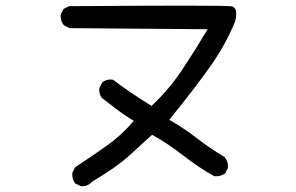

<svg xmlns="http://www.w3.org/2000/svg" viewBox="-20 -676 1040 675"><path d="M264.6 -21.5 244.1 -31.2Q232.4 -46.9 234.4 -68.4L244.1 -87.9Q301.8 -126 354.5 -163.1Q407.2 -200.2 450.2 -251Q420.9 -268.6 393.6 -289.1Q366.2 -309.6 338.9 -331.1Q327.1 -344.7 329.1 -366.2L338.9 -385.7Q354.5 -399.4 377.9 -395.5Q430.7 -354.5 512.7 -303.7Q575.2 -362.3 621.1 -431.6Q667 -501 710 -573.2L224.6 -577.1L205.1 -586.9Q191.4 -602.5 193.4 -625L203.1 -644.5L222.7 -654.3Q769.5 -658.2 793.9 -653.8Q818.4 -649.4 806.6 -600.6Q775.4 -524.4 728 -455.1Q680.7 -385.7 575.2 -254.9Q626 -225.6 672.9 -189.5Q719.7 -153.3 769.5 -124Q783.2 -107.4 781.2 -85.9L771.5 -66.4Q755.9 -54.7 733.4 -56.6Q676.8 -87.9 624 -129.4Q571.3 -170.9 514.6 -202.1Q473.6 -165 432.6 -127.4Q391.6 -89.8 303.7 -37.1Q288.1 -19.5 264.6 -21.5Z"/></svg>

Font: NaikaiFont
Style: Regular-Lite
Weight: 400
Version: Version 1.67